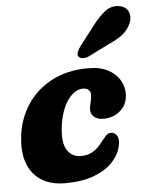

<svg xmlns="http://www.w3.org/2000/svg" viewBox="-53 -784 654 841"><g transform="rotate(-5 273.5 -363.5)"><path d="M312.5 -392.5Q277.5 -392.5 247.2 -352Q217 -311.5 206.5 -239Q196.5 -166 218 -132.5Q239.5 -99 278 -99Q311.5 -99 334.8 -114.2Q358 -129.5 375.5 -155Q386 -167.5 395.2 -178.2Q404.5 -189 419.5 -189Q435 -189 444.8 -172.8Q454.5 -156.5 447 -127Q439 -90.5 409.2 -58.5Q379.5 -26.5 327.2 -6.5Q275 13.5 199 13.5Q106.5 13.5 59.5 -45.2Q12.5 -104 25.5 -210.5Q34.5 -285.5 74.8 -346.5Q115 -407.5 183.2 -443.5Q251.5 -479.5 343 -479.5Q396.5 -479.5 431.2 -460.8Q466 -442 482.5 -412.5Q499 -383 498 -351.5Q496.5 -305.5 465 -279.2Q433.5 -253 391 -253Q365.5 -253 350.5 -265.8Q335.5 -278.5 336 -298.5Q336.5 -312.5 341.2 -329.2Q346 -346 346 -363.5Q346.5 -376.5 337.2 -384.5Q328 -392.5 312.5 -392.5ZM381 -659.5Q410 -699 439.2 -722Q468.5 -745 504 -738.5Q533.5 -733 543 -709Q552.5 -685 540.5 -658Q528.5 -631.5 506 -613.2Q483.5 -595 443 -577L351 -531Q337.5 -525 324.5 -525.5Q311.5 -526 306 -534Q300 -543 304.8 -554.5Q309.5 -566 318.5 -579Z"/></g></svg>

Font: Fraunces 9pt S100
Style: Bold Italic
Weight: 700
Italic angle: -16°
Version: Version 1.000; ttfautohint (v1.8.3)